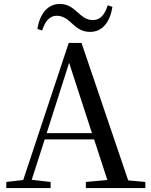

<svg xmlns="http://www.w3.org/2000/svg" viewBox="-20 -955 766 975"><path d="M170 -808 194 -800C209 -848 233 -875 268 -875C304 -875 327 -853 351 -831C373 -811 398 -793 438 -793C499 -793 538 -841 551 -920L527 -928C512 -880 489 -853 451 -853C417 -853 395 -874 370 -896C348 -916 322 -935 284 -935C224 -935 182 -887 170 -808ZM331 -636 447 -279H217ZM416 0H718V-31L631 -39L394 -737H329L98 -41L12 -31V0H237V-31L141 -42L207 -247H458L525 -41L416 -31Z"/></svg>

Font: Noto Serif CJK SC Medium
Style: Regular
Weight: 500
Designer: Ryoko NISHIZUKA 西塚涼子 (kana & ideographs); Frank Grießhammer (Latin, Greek & Cyrillic); Wenlong ZHANG 张文龙 (bopomofo); San
Foundry: Adobe
Version: Version 2.001;hotconv 1.1.0;makeotfexe 2.6.0